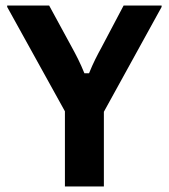

<svg xmlns="http://www.w3.org/2000/svg" viewBox="-20 -670 607 690"><path d="M213.3 0H353.3V-268.3L560.8 -645V-650H424.2L345 -500C330 -472.5 315 -444.2 300 -406.7H283.3C268.3 -444.2 253.3 -472.5 238.3 -500L156.7 -650H5.8V-645L213.3 -270Z"/></svg>

Font: Familjen Grotesk GF
Style: Bold
Weight: 700
Designer: Anders Wikstroem, Jonas Baeckman, Matilda Gysing, Kristian Moeller
Foundry: Familjen STHLM AB
Version: Version 2.000; Beta; Release 4; Build 6